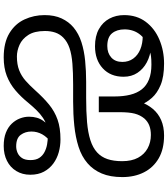

<svg xmlns="http://www.w3.org/2000/svg" viewBox="47 -654 927 1062"><g transform="rotate(90 511.0 -122.5)"><path d="M331 -566Q404 -566 449.5 -547Q495 -528 520.5 -499Q546 -470 559 -439L541 -430Q556 -473 581.5 -503.5Q607 -534 644 -550Q681 -566 729 -566Q804 -566 855 -536.5Q906 -507 932.5 -455Q959 -403 959 -335Q959 -268 939 -221Q919 -174 883 -143Q845 -110 791.5 -93Q738 -76 674.5 -69.5Q611 -63 542 -63H448Q382 -63 331.5 -59Q281 -55 245.5 -43Q210 -31 187 -8Q168 11 159.5 36Q151 61 151 93Q151 151 173 185Q195 219 227.5 233.5Q260 248 292 248Q336 248 368 235.5Q400 223 426 200Q452 177 478 148Q520 101 558 70Q596 39 641.5 23Q687 7 751 7Q787 7 821.5 16.5Q856 26 884 46.5Q912 67 929 98.5Q946 130 946 174Q946 218 925.5 251.5Q905 285 869 303Q833 321 787 321Q744 321 713.5 309Q683 297 663.5 276.5Q644 256 634.5 231Q625 206 625 181Q625 134 648 102Q671 70 705 41L772 55Q738 80 722.5 108Q707 136 707 168Q707 202 725.5 227Q744 252 789 252Q807 252 824.5 244.5Q842 237 853.5 220Q865 203 865 173Q865 143 853 124.5Q841 106 821 95.5Q801 85 778 81Q755 77 733 77Q718 77 703.5 78.5Q689 80 675 83Q652 90 630.5 104.5Q609 119 589 139.5Q569 160 549 184Q516 225 479.5 256Q443 287 399 304Q355 321 297 321Q215 321 163 289.5Q111 258 87 206Q63 154 63 95Q63 40 81.5 0.5Q100 -39 131 -65Q166 -94 213 -109Q260 -124 316 -129.5Q372 -135 432 -135H521Q597 -135 655 -140Q713 -145 755 -158.5Q797 -172 823 -196Q848 -219 859.5 -253Q871 -287 871 -334Q871 -387 852 -422Q833 -457 800 -475Q767 -493 726 -493Q697 -493 674.5 -484.5Q652 -476 635 -457Q616 -434 608 -403.5Q600 -373 600 -319V-205H513V-293Q513 -341 503.5 -379Q494 -417 473.5 -443Q453 -469 419 -482.5Q385 -496 337 -496Q306 -496 289 -493.5Q272 -491 252 -484L217 -470Q190 -456 173.5 -436.5Q157 -417 149.5 -394.5Q142 -372 142 -348Q142 -305 163.5 -278.5Q185 -252 234 -252Q273 -252 297.5 -274Q322 -296 322 -335Q322 -370 303.5 -395.5Q285 -421 252.5 -434.5Q220 -448 178 -448L242 -494Q288 -490 324.5 -470.5Q361 -451 382.5 -418.5Q404 -386 404 -342Q404 -270 357.5 -227Q311 -184 235 -184Q179 -184 140.5 -205.5Q102 -227 82.5 -263.5Q63 -300 63 -345Q63 -415 100 -464.5Q137 -514 198.5 -540Q260 -566 331 -566Z"/></g></svg>

Font: tamil25
Style: Book
Weight: 400
Designer: Jelle Bosma - Monotype Design Team
Foundry: Monotype Imaging Inc.
Version: Version 2.003